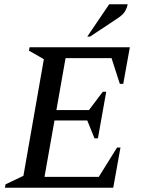

<svg xmlns="http://www.w3.org/2000/svg" viewBox="-20 -882 662 902"><path d="M3 0 6 -16 90 -56 186 -604 116 -644 119 -660H590L559 -488H543L504 -609H288L245 -365H398L463 -451H479L440 -232H424L390 -316H236L189 -51H444L530 -189H546L512 0ZM390 -710 493 -862H580Q577 -847 569 -831.5Q561 -816 537 -799L403 -710Z"/></svg>

Font: Spectral SC Medium
Style: Italic
Weight: 500
Italic angle: -10°
Designer: Jean-Baptiste Levee
Foundry: Production Type
Version: Version 2.001